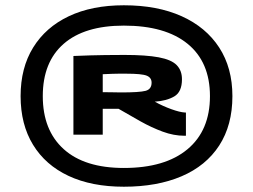

<svg xmlns="http://www.w3.org/2000/svg" viewBox="-20 -914 957 727"><path d="M449 -207Q327 -207 239.5 -248Q152 -289 105 -366Q58 -443 58 -550Q58 -657 105.5 -734Q153 -811 240.5 -852.5Q328 -894 449 -894Q576 -894 668 -852.5Q760 -811 810 -734Q860 -657 860 -550Q860 -440 810 -363Q760 -286 667.5 -246.5Q575 -207 449 -207ZM449 -278Q605 -278 690 -349Q775 -420 775 -550Q775 -679 690.5 -748Q606 -817 449 -817Q300 -817 221 -748Q142 -679 142 -550Q142 -421 221 -349.5Q300 -278 449 -278ZM678 -400Q638 -400 596 -415.5Q554 -431 512 -454.5Q470 -478 429 -502H410Q400 -502 390.5 -502Q381 -502 369 -502V-404H258V-702Q330 -705 378 -705.5Q426 -706 451 -706Q533 -706 581 -697Q629 -688 649 -667.5Q669 -647 669 -614Q669 -566 640 -549Q611 -532 566 -529Q597 -512 629 -500.5Q661 -489 680 -488H684V-400ZM438 -564Q508 -564 531 -570Q554 -576 554 -601Q554 -620 535.5 -627.5Q517 -635 458 -635Q440 -635 429 -635Q418 -635 405 -634.5Q392 -634 369 -633V-565Q394 -565 408.5 -564.5Q423 -564 438 -564Z"/></svg>

Font: Georama ExtraExtended
Style: Bold
Weight: 700
Width: 8
Designer: Jean-Baptiste Levee
Foundry: Production Type
Version: Version 1.000